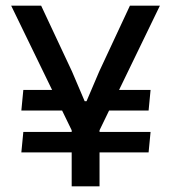

<svg xmlns="http://www.w3.org/2000/svg" viewBox="-20 -659 606 679"><path d="M323 -268 340.5 -341H512.5L505.5 -268ZM62.5 -192.5H512.5L505.5 -120H55.5ZM224 -341 242 -268H55.5L62.5 -341ZM239.5 -186 19.5 -639H125.5L234.5 -406.5L279.5 -301H286L331 -406.5L439.5 -639H545.5L326 -186ZM233.5 0V-279H332V0Z"/></svg>

Font: Anek Gujarati Medium
Style: Regular
Weight: 500
Designer: Mrunmayee Ghaisas (Gujarati), Yesha Goshar (Latin)
Foundry: Ek Type
Version: Version 1.003